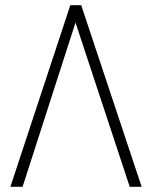

<svg xmlns="http://www.w3.org/2000/svg" viewBox="-20 -720 586 740"><path d="M271 -633 480 0H526L293 -700H251L20 0H67Z"/></svg>

Font: Advent Pro Light
Style: Regular
Weight: 300
Version: Version 3.000